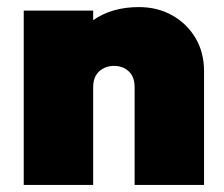

<svg xmlns="http://www.w3.org/2000/svg" viewBox="-20 -522 633 542"><path d="M47 0V-492H243V-465Q296 -502 372 -502Q425 -502 466.5 -478.5Q508 -455 532 -414.5Q556 -374 556 -321V0H360V-276Q360 -305 343.5 -320.5Q327 -336 302 -336Q277 -336 260 -320.5Q243 -305 243 -276V0Z"/></svg>

Font: Outfit Black
Style: Regular
Weight: 900
Designer: Rodrigo Fuenzalida
Foundry: fragTYPE
Version: Version 1.100; ttfautohint (v1.8.4.7-5d5b)